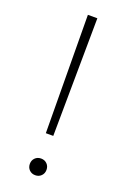

<svg xmlns="http://www.w3.org/2000/svg" viewBox="-138 -742 534 801"><g transform="rotate(20 128.5 -342.0)"><path d="M111 -170 107 -694H149L144 -170ZM155.5 -0.5Q145 10 129 10Q113 10 102.5 -0.5Q92 -11 92 -27Q92 -43 102.5 -53.5Q113 -64 129 -64Q145 -64 155.5 -53.5Q166 -43 166 -27Q166 -11 155.5 -0.5Z"/></g></svg>

Font: Cantarell Light
Style: Regular
Weight: 300
Designer: Dave Crossland, Nikolaus Waxweiler, Florian Fecher, Jacques Le Bailly, Eben Sorkin, Alexei Vanyashin, Alexios Zavras, Em
Version: Version 0.303